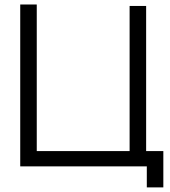

<svg xmlns="http://www.w3.org/2000/svg" viewBox="-20 -740 756 854"><path d="M633 93.5V0H70V-720H143.5V-68H556.5V-713.5H630V-68H706.5V93.5Z"/></svg>

Font: Cns Manrope
Style: Regular
Weight: 400
Designer: Mikhail Sharanda
Foundry: Mikhail Sharanda
Version: Version 4.504